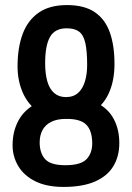

<svg xmlns="http://www.w3.org/2000/svg" viewBox="-20 -727 520 757"><path d="M232 -258.2Q173 -258.2 132 -286.1Q91 -314 70.1 -361.1Q49.2 -408.2 49.2 -465.6Q49.2 -538 69 -592.1Q88.8 -646.2 131.8 -676.6Q174.8 -707 244 -707Q312.4 -707 353.4 -679.2Q394.4 -651.4 412.9 -599.5Q431.4 -547.6 431.4 -475.6Q431.4 -409.2 409.4 -360.3Q387.4 -311.4 343.5 -284.8Q299.6 -258.2 232 -258.2ZM230.4 10Q164 10 119.3 -12.2Q74.6 -34.4 52.1 -72Q29.6 -109.6 29.6 -154.8Q29.6 -208.2 52.4 -251Q75.2 -293.8 122.8 -319Q170.4 -344.2 245 -344.2Q316.8 -344.2 361.9 -321.4Q407 -298.6 428.7 -257.5Q450.4 -216.4 450.4 -162.8Q450.4 -110.6 426.9 -71.7Q403.4 -32.8 354.7 -11.4Q306 10 230.4 10ZM237.6 -75.6Q297.8 -75.6 320.7 -99Q343.6 -122.4 343.6 -162.4Q343.2 -212.6 319.7 -235.8Q296.2 -259 240 -258.2Q204.8 -258.2 181.7 -246.5Q158.6 -234.8 147.5 -214Q136.4 -193.2 136.4 -165.4Q136.4 -123.4 158 -99.5Q179.6 -75.6 237.6 -75.6ZM240 -344.2Q269.8 -344.2 288.2 -361Q306.6 -377.8 315.1 -406.6Q323.6 -435.4 323.6 -470.6Q323.6 -525.8 316.4 -557.5Q309.2 -589.2 291.8 -602.3Q274.4 -615.4 243 -615.4Q196.6 -615.4 177.3 -581.6Q158 -547.8 158 -477.6Q158 -436.6 166.5 -406.6Q175 -376.6 193.4 -360.4Q211.8 -344.2 240 -344.2Z"/></svg>

Font: Truculenta
Style: Regular
Weight: 400
Designer: Ivan Castro, Eva Sanz & Omnibus-Type Team
Foundry: Omnibus-Type
Version: Version 1.002